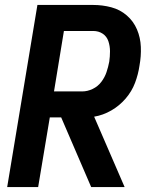

<svg xmlns="http://www.w3.org/2000/svg" viewBox="-20 -755 616 775"><path d="M9 0H134L181 -281H227L348 0H483L360 -284Q396 -290 429 -309Q462 -328 487 -357Q512 -386 525 -420.5Q538 -455 543 -490Q550 -528 548.5 -565.5Q547 -603 533 -636Q519 -669 492 -692.5Q465 -716 429.5 -725.5Q394 -735 356 -735H131ZM312 -386H198L238 -630H356Q378 -630 394.5 -619Q411 -608 417.5 -588.5Q424 -569 424 -548Q424 -527 421 -506Q417 -485 410 -464Q403 -443 389 -424.5Q375 -406 354 -396Q333 -386 312 -386Z"/></svg>

Font: Iosevka Sparkle
Style: Bold Italic
Weight: 700
Italic angle: -9°
Designer: Belleve Invis
Foundry: Belleve Invis
Version: Version 4.5.0; ttfautohint (v1.8.3)